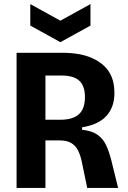

<svg xmlns="http://www.w3.org/2000/svg" viewBox="-20 -918 624 938"><path d="M61 0V-660H290Q327 -660 363 -654Q399 -648 430.5 -634Q462 -620 487 -597.5Q512 -575 525.5 -542Q539 -509 539 -463Q539 -431 530 -403.5Q521 -376 502 -354Q483 -332 453 -317.5Q423 -303 381 -296V-284Q429 -279 456.5 -259.5Q484 -240 498.5 -208.5Q513 -177 524 -134L557 0H406L381 -121Q374 -157 362 -181.5Q350 -206 328.5 -219Q307 -232 272 -232H202V0ZM202 -333H275Q335 -333 365 -359.5Q395 -386 395 -444Q395 -498 367.5 -523.5Q340 -549 280 -549H202ZM128 -898 275 -817 422 -898V-793L275 -712L128 -793Z"/></svg>

Font: Bricolage Grotesque 24pt SemiCondensed
Style: Bold
Weight: 700
Width: 4
Designer: Mathieu Triay
Foundry: Atelier Triay
Version: Version 1.001;gftools[0.9.33.dev8+g029e19f]